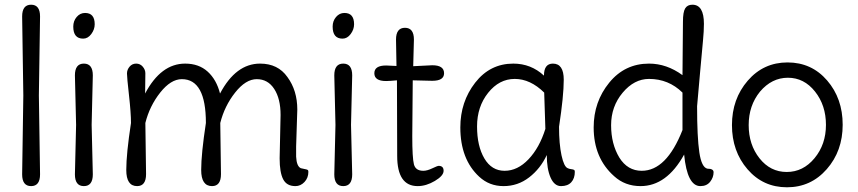

<svg xmlns="http://www.w3.org/2000/svg" viewBox="-20 -780 3643 815"><path d="M150 -710 145 -375 150 -40Q150 10 112 10Q74 10 74 -40L79 -375L74 -710Q74 -760 112 -760Q150 -760 150 -710Z M341 -725Q382 -725 382 -677Q382 -655 367.5 -635.5Q353 -616 333 -616Q291 -616 291 -667Q291 -691 305.5 -708Q320 -725 341 -725ZM374 -460 369 -250 374 -40Q374 10 336 10Q298 10 298 -40L303 -250L298 -460Q298 -510 336 -510Q374 -510 374 -460Z M1242 -315 1237 -158V-115Q1239 -74 1257 -66Q1264 -64 1273 -62.5Q1282 -61 1285.5 -59Q1289 -57 1289 -51Q1289 -25 1272.5 -7.5Q1256 10 1234 10Q1197 10 1182 -19Q1167 -48 1167 -108L1171 -292Q1171 -361 1144 -402.5Q1117 -444 1070 -444Q1023 -444 978 -387Q933 -330 915 -258L918 -41Q918 10 880 10Q834 10 834 -58.5Q834 -127 854 -258Q854 -444 752 -444Q705 -444 660 -387Q615 -330 597 -258L600 -41Q600 10 562 10Q516 10 516 -58.5Q516 -127 536 -258Q536 -300 527.5 -376Q519 -452 519 -468Q519 -484 530 -497Q541 -510 558 -510Q575 -510 586 -497Q597 -484 597 -469Q597 -454 596.5 -424Q596 -394 596 -383Q663 -510 766 -510Q824 -510 861.5 -476Q899 -442 914 -383Q981 -510 1084 -510Q1160 -510 1200 -453Q1242 -396 1242 -315Z M1442 -725Q1483 -725 1483 -677Q1483 -655 1468.5 -635.5Q1454 -616 1434 -616Q1392 -616 1392 -667Q1392 -691 1406.5 -708Q1421 -725 1442 -725ZM1475 -460 1470 -250 1475 -40Q1475 10 1437 10Q1399 10 1399 -40L1404 -250L1399 -460Q1399 -510 1437 -510Q1475 -510 1475 -460Z M1815 -437 1732 -439 1730 -202Q1730 -110 1737 -82.5Q1744 -55 1777 -55Q1793 -55 1815 -65.5Q1837 -76 1842 -76Q1863 -76 1863 -55Q1863 -34 1826 -12Q1789 10 1753 10Q1666 10 1666 -118L1665 -439Q1632 -436 1619 -436Q1569 -436 1569 -469Q1569 -502 1619 -502L1663 -500L1661 -612Q1661 -662 1699 -662Q1737 -662 1737 -612L1734 -499L1815 -503Q1865 -503 1865 -469Q1865 -437 1815 -437Z M2353 -242Q2353 -169 2363.5 -120.5Q2374 -72 2390 -66Q2396 -63 2404.5 -62Q2413 -61 2416.5 -59Q2420 -57 2420 -51Q2420 -23 2405 -6.5Q2390 10 2361.5 10Q2333 10 2317 -26.5Q2301 -63 2301 -122Q2274 -64 2226 -27Q2178 10 2117.5 10Q2057 10 2014 -30Q1934 -104 1934 -239Q1934 -348 1997 -429Q2060 -510 2159 -510Q2234 -510 2289 -459Q2289 -510 2327 -510Q2373 -510 2373 -441.5Q2373 -373 2353 -242ZM2295 -233 2290 -387Q2231 -445 2165 -445Q2099 -445 2052 -386Q2005 -327 2005 -243.5Q2005 -160 2036 -107.5Q2067 -55 2122 -55Q2177 -55 2223.5 -104Q2270 -153 2295 -233Z M2877 -228V-387Q2818 -445 2735 -445Q2672 -445 2623 -386.5Q2574 -328 2574 -248.5Q2574 -169 2609 -111Q2644 -55 2704 -55Q2809 -55 2877 -228ZM2919 -760Q2968 -760 2968 -679Q2968 -648 2964 -607L2952 -476Q2941 -354 2939 -329Q2939 -198 2948.5 -133.5Q2958 -69 2983 -64Q3009 -64 3009 -49Q3009 -27 2994.5 -8.5Q2980 10 2953 10Q2897 10 2884 -124Q2810 10 2699 10Q2633 10 2587 -32Q2500 -109 2500 -239Q2500 -348 2566 -429Q2632 -510 2735 -510Q2810 -510 2877 -461Q2879 -647 2879 -688Q2879 -729 2888.5 -744.5Q2898 -760 2919 -760Z M3206 -391Q3158 -332 3158 -249Q3158 -166 3204 -108Q3250 -50 3319.5 -50Q3389 -50 3437.5 -108.5Q3486 -167 3486 -250Q3486 -333 3439.5 -391.5Q3393 -450 3324.5 -450Q3256 -450 3206 -391ZM3153 -61.5Q3087 -138 3087 -249Q3087 -360 3154 -437.5Q3221 -515 3323 -515Q3425 -515 3491 -438.5Q3557 -362 3557 -250.5Q3557 -139 3489.5 -62Q3422 15 3320.5 15Q3219 15 3153 -61.5Z"/></svg>

Font: Delius Swash Caps
Style: Regular
Weight: 400
Designer: Natalia Raices
Foundry: Natalia Raices
Version: Version 1.002